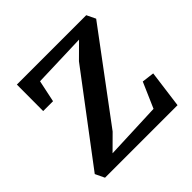

<svg xmlns="http://www.w3.org/2000/svg" viewBox="-144 -684 820 820"><g transform="rotate(-45 266.0 -274.0)"><path d="M385 -495.5 141.5 -487.5 120.5 -388H61L61.5 -547.5H480.5L500 -507L209 -116.5L143 -51L401 -61.5L451 -176.5L507 -169.5L484.5 0H46.5L26.5 -42L319.5 -430.5Z"/></g></svg>

Font: Merriweather 36pt
Style: Regular
Weight: 400
Designer: Eben Sorkin
Foundry: Eben Sorkin
Version: Version 2.100